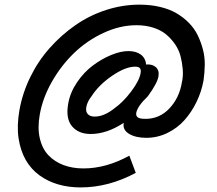

<svg xmlns="http://www.w3.org/2000/svg" viewBox="-20 -776 937 830"><path d="M583 -755.9Q630.9 -755.9 671.9 -746.1Q712.9 -736.3 742.9 -718.8Q772.9 -701.2 796.9 -676.8Q820.8 -652.3 834.7 -623.5Q848.6 -594.7 857.2 -562.3Q865.7 -529.8 865.2 -496.1Q864.7 -462.4 859.9 -428.2Q851.1 -379.9 829.6 -335.4Q808.1 -291 777.1 -256.3Q746.1 -221.7 703.1 -200.9Q660.2 -180.2 612.8 -180.2Q565.9 -180.2 537.4 -197.8Q508.8 -215.3 515.1 -245.1Q441.4 -196.8 372.1 -196.8Q319.3 -196.8 291.3 -230.2Q263.2 -263.7 274.9 -328.1Q283.2 -376 312.7 -419.7Q342.3 -463.4 380.6 -492.2Q418.9 -521 460.2 -538.1Q501.5 -555.2 535.2 -555.2Q567.9 -555.2 588.4 -540.3Q608.9 -525.4 611.8 -497.1Q638.2 -499.5 653.8 -485.6Q669.4 -471.7 665 -445.8Q660.6 -417 619.1 -359.9Q573.7 -316.4 568.8 -287.1Q567.4 -274.9 575.7 -268.6Q584 -262.2 608.9 -262.2Q669.9 -262.2 712.4 -307.4Q754.9 -352.5 766.1 -418.9Q772.5 -446.8 770 -476.1Q767.6 -505.4 760.5 -533Q753.4 -560.5 736.6 -585Q719.7 -609.4 697.5 -627.7Q675.3 -646 642.3 -656.5Q609.4 -667 569.8 -667Q499 -667 427.5 -633.8Q356 -600.6 300.3 -546.9Q244.6 -493.2 204.6 -423.1Q164.6 -353 151.9 -280.8Q141.6 -223.1 152.1 -178Q162.6 -132.8 189.5 -104.7Q216.3 -76.7 254.9 -62.3Q293.5 -47.9 340.8 -47.9Q438.5 -47.9 539.1 -103L566.9 -28.8Q449.7 34.2 328.1 34.2Q276.4 34.2 231.7 21.2Q187 8.3 150.6 -18.1Q114.3 -44.4 91.3 -84.5Q68.4 -124.5 60.3 -178.2Q52.2 -231.9 64 -299.8Q77.1 -373.5 110.8 -442.6Q144.5 -511.7 194.6 -568.1Q244.6 -624.5 305.7 -667Q366.7 -709.5 438.2 -732.7Q509.8 -755.9 583 -755.9ZM564 -487.8Q522.5 -487.8 464.8 -448.5Q407.2 -409.2 375 -358.9Q357.4 -336.9 353 -313Q349.6 -293.5 359.6 -282.7Q369.6 -272 389.2 -272Q430.2 -272 475.1 -308.1Q511.2 -333.5 546.6 -379.9Q582 -426.3 587.9 -460Q590.3 -474.1 585 -481Q579.6 -487.8 564 -487.8Z"/></svg>

Font: Stilu
Style: Italic
Weight: 400
Italic angle: -10°
Designer: Genilson Lima Santos
Foundry: Genilson Lima Santos
Version: Version 1.200;PS 001.200;hotconv 1.0.88;makeotf.lib2.5.64775